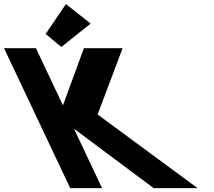

<svg xmlns="http://www.w3.org/2000/svg" viewBox="-292 -944 1071 962"><path d="M-63.3 -774 15.2 -708.6 162.1 -825.9 38.5 -923.6ZM698 -1.4 197.2 -370.3 322.3 -702.6H128.5L23.4 -416.2L-112 -702.6H-271.8L59.7 -1.4H219.5L78.8 -298.9L477.9 -1.4Z"/></svg>

Font: Hussar
Style: BdOpOblFive
Weight: 700
Foundry: Cannot Into Space Fonts
Version: Version 2.00